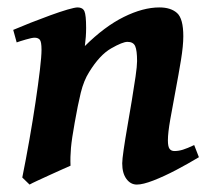

<svg xmlns="http://www.w3.org/2000/svg" viewBox="-20 -477 567 517"><path d="M515.6 -53.7Q486.3 -36.1 453.9 -19Q421.4 -2 393.1 9Q364.7 20 348.6 20Q331.5 20 320.3 4.6Q309.1 -10.7 309.1 -37.1Q309.1 -47.4 313 -74.2Q316.9 -101.1 323 -136.2Q329.1 -171.4 335 -206.8Q340.8 -242.2 345 -270.8Q349.1 -299.3 349.1 -312.5Q349.1 -341.3 344 -352.8Q338.9 -364.3 323.2 -364.3Q310.1 -364.3 279.3 -346.7Q248.5 -329.1 220.2 -283.2Q205.6 -260.3 197.5 -227.3Q189.5 -194.3 181.2 -147Q173.3 -103.5 171.1 -78.9Q168.9 -54.2 169.9 -30.8Q163.1 -27.8 147.7 -21Q132.3 -14.2 114.3 -5.9Q96.2 2.4 80.8 9.5Q65.4 16.6 59.6 20L40 1Q49.8 -47.4 59.1 -100.3Q68.4 -153.3 75.7 -202.1Q83 -251 87.4 -288.3Q91.8 -325.7 91.8 -342.8Q91.8 -365.2 86.9 -370.4Q82 -375.5 73.2 -375.5Q66.4 -375.5 49.6 -370.6Q32.7 -365.7 24.9 -362.8L15.6 -396.5Q36.1 -405.3 62.7 -415.8Q89.4 -426.3 115.5 -435.8Q141.6 -445.3 161.6 -451.2Q181.6 -457 189 -457Q202.6 -457 207.3 -446.8Q211.9 -436.5 211.9 -401.9Q211.9 -378.4 208.5 -353Q261.7 -405.8 313.5 -431.4Q365.2 -457 409.2 -457Q439.9 -457 456.8 -441.9Q473.6 -426.8 473.6 -379.4Q473.6 -354 467.3 -315.2Q460.9 -276.4 452.9 -234.1Q444.8 -191.9 438.5 -155.5Q432.1 -119.1 432.1 -99.1Q432.1 -82.5 436.5 -76.4Q440.9 -70.3 449.7 -70.3Q460.9 -70.3 472.7 -74Q484.4 -77.6 502.9 -86.4Z"/></svg>

Font: Gentium Plus
Style: Bold Italic
Weight: 700
Italic angle: -8°
Designer: Victor Gaultney, Annie Olsen, Iska Routamaa, Becca Hirsbrunner
Foundry: SIL International
Version: Version 6.101